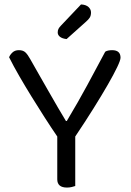

<svg xmlns="http://www.w3.org/2000/svg" viewBox="-20 -840 590 865"><path d="M523 -580Q523 -569 508 -537.5Q493 -506 466 -459Q439 -412 401.5 -352Q364 -292 319 -225V-2Q314 0 303.5 2.5Q293 5 282 5Q238 5 238 -32V-225Q210 -266 180.5 -312Q151 -358 122 -405Q93 -452 67 -497Q41 -542 21 -582Q25 -593 36 -603.5Q47 -614 65 -614Q84 -614 94.5 -604Q105 -594 116 -574Q132 -546 153.5 -508Q175 -470 197.5 -431Q220 -392 241 -355.5Q262 -319 277 -295H281Q333 -382 373.5 -457Q414 -532 454 -607Q460 -611 468.5 -612.5Q477 -614 485 -614Q523 -614 523 -580ZM345 -820Q367 -819 378.5 -808.5Q390 -798 390 -784Q390 -770 384.5 -761Q379 -752 365 -740L280 -664Q261 -666 250.5 -674Q240 -682 240 -694Q240 -704 244 -711Q248 -718 254 -724Z"/></svg>

Font: Baloo Thambi 2
Style: Regular
Weight: 400
Designer: Aadarsh Rajan and Ek Type
Foundry: Ek Type
Version: Version 1.640;hotconv 1.0.111;makeotfexe 2.5.65597; ttfautoh